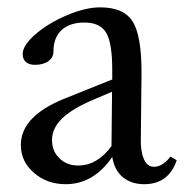

<svg xmlns="http://www.w3.org/2000/svg" viewBox="-20 -480 497 512"><path d="M155.3 11.2Q105.5 11.2 70.6 -19Q35.6 -49.3 35.6 -93.3Q35.6 -170.4 152.8 -217.3L279.3 -268.1V-294.4Q279.3 -365.2 263.2 -392.6Q247.1 -419.9 205.1 -419.9Q166 -419.9 144.3 -399.9Q122.6 -379.9 122.6 -343.3Q122.6 -326.7 109.1 -316.9Q95.7 -307.1 73.2 -307.1Q57.6 -307.1 49.1 -314.7Q40.5 -322.3 40.5 -335.9Q40.5 -359.4 75.2 -389.2Q109.9 -418.9 159.2 -439.7Q208.5 -460.4 247.1 -460.4Q309.6 -460.4 333.5 -423.1Q357.4 -385.7 357.4 -286.6Q357.4 -252.4 356.4 -189.5Q355.5 -126.5 355.5 -106.4Q355 -75.7 363.8 -55.4Q372.6 -35.2 390.6 -35.2Q413.6 -35.2 434.6 -62.5L451.2 -52.7Q429.7 11.2 364.3 11.2Q331.5 11.2 308.6 -6.6Q285.6 -24.4 279.3 -61.5Q229.5 11.2 155.3 11.2ZM118.7 -106.4Q118.7 -77.1 138.4 -57.9Q158.2 -38.6 188.5 -38.6Q239.3 -38.6 277.3 -90.3L278.8 -235.4L228.5 -213.9Q171.9 -189.9 145.3 -163.8Q118.7 -137.7 118.7 -106.4Z"/></svg>

Font: Elstob 8pt
Style: Regular
Weight: 400
Designer: Peter S. Baker
Version: Version 1.015